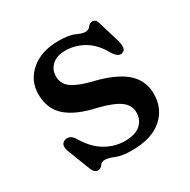

<svg xmlns="http://www.w3.org/2000/svg" viewBox="-119 -593 708 716"><g transform="rotate(-30 235.0 -235.0)"><path d="M223 -437Q187 -437 166.2 -418.2Q145.5 -399.5 145.5 -370.5Q145.5 -339.5 170 -320.8Q194.5 -302 247.5 -288Q341.5 -266.5 385.5 -228.8Q429.5 -191 429.5 -132.5Q429.5 -69.5 384.5 -29.8Q339.5 10 253 10Q211.5 10 187 -0.2Q162.5 -10.5 147.5 -10.5Q133 -10.5 126.2 0.2Q119.5 11 106.5 11Q90.5 11 82 -12.5L46 -105.5Q32.5 -141 56.5 -149Q78 -156.5 94.5 -133Q125 -80.5 164.8 -57Q204.5 -33.5 248.5 -33.5Q294.5 -33.5 316.5 -53.5Q338.5 -73.5 338.5 -105Q338.5 -136.5 311 -156.5Q283.5 -176.5 224 -191.5Q139 -209.5 97.2 -246Q55.5 -282.5 55.5 -345.5Q55.5 -404 100.2 -442.5Q145 -481 219 -481Q265 -481 288 -470.2Q311 -459.5 324 -459.5Q338.5 -459.5 346 -470.2Q353.5 -481 365 -481Q381 -481 386 -460L413.5 -368.5Q418 -352.5 416.8 -339.5Q415.5 -326.5 403 -322.5Q384.5 -317 366.5 -346Q341 -392.5 303.5 -414.8Q266 -437 223 -437Z"/></g></svg>

Font: Fraunces 9pt Soft
Style: Regular
Weight: 400
Version: Version 1.000;[0bf87f6ff]